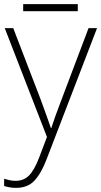

<svg xmlns="http://www.w3.org/2000/svg" viewBox="-23 -666 489 928"><path d="M0 -530H41L174 -184Q191 -138 203 -104Q215 -70 223 -47H225Q232 -69 244 -103Q256 -137 273 -181L405 -530H446L201 107Q175 174 142.5 208Q110 242 55 242Q25 242 -3 233V198Q11 202 23.5 205Q36 208 52 208Q92 208 117.5 182Q143 156 166 96L204 -4ZM353 -646V-612H89V-646Z"/></svg>

Font: Noto Sans ExtraLight
Style: Regular
Weight: 200
Designer: Monotype Design Team
Foundry: Monotype Imaging Inc.
Version: Version 2.007